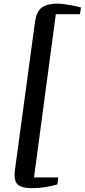

<svg xmlns="http://www.w3.org/2000/svg" viewBox="-20 -862 454 1030"><path d="M152.5 147.5Q95 147.5 73.8 126.5Q52.5 105.5 60.5 47.5L167.5 -742.5Q175.5 -801 204.8 -821.8Q234 -842.5 285.5 -842.5Q302.5 -842.5 322 -840Q341.5 -837.5 360 -834Q378.5 -830.5 393 -827.2Q407.5 -824 414.5 -822L409 -786H279.5L162.5 89.5L292.5 90L288 127.5Q256.5 136 222.8 141.8Q189 147.5 152.5 147.5Z"/></svg>

Font: Merriweather 72pt SemiBold
Style: Italic
Weight: 600
Italic angle: -7.8°
Version: Version 2.101